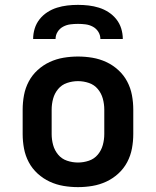

<svg xmlns="http://www.w3.org/2000/svg" viewBox="-20 -760 640 788"><path d="M300 8Q270 8 240.5 3Q211 -2 184 -14.5Q157 -27 134.5 -47.5Q112 -68 98 -94.5Q84 -121 78.5 -150.5Q73 -180 73 -210V-310Q73 -340 78.5 -369.5Q84 -399 98 -425.5Q112 -452 134.5 -472.5Q157 -493 184 -505.5Q211 -518 240.5 -523Q270 -528 300 -528Q330 -528 359.5 -523Q389 -518 416 -505.5Q443 -493 465.5 -472.5Q488 -452 502 -425.5Q516 -399 521.5 -369.5Q527 -340 527 -310V-210Q527 -180 521.5 -150.5Q516 -121 502 -94.5Q488 -68 465.5 -47.5Q443 -27 416 -14.5Q389 -2 359.5 3Q330 8 300 8ZM300 -93Q323 -93 345 -100.5Q367 -108 381.5 -125.5Q396 -143 402 -165Q408 -187 408 -210V-310Q408 -333 402 -355Q396 -377 381.5 -394.5Q367 -412 345 -419.5Q323 -427 300 -427Q277 -427 255 -419.5Q233 -412 218.5 -394.5Q204 -377 198 -355Q192 -333 192 -310V-210Q192 -187 198 -165Q204 -143 218.5 -125.5Q233 -108 255 -100.5Q277 -93 300 -93ZM116 -600Q116 -622 122.5 -643Q129 -664 142.5 -681Q156 -698 174.5 -710Q193 -722 214 -728.5Q235 -735 256.5 -737.5Q278 -740 300 -740Q322 -740 343.5 -737.5Q365 -735 386 -728.5Q407 -722 425.5 -710Q444 -698 457.5 -681Q471 -664 477.5 -643Q484 -622 484 -600H392Q392 -616 383.5 -629.5Q375 -643 361 -650.5Q347 -658 331.5 -660Q316 -662 300 -662Q284 -662 268.5 -660Q253 -658 239 -650.5Q225 -643 216.5 -629.5Q208 -616 208 -600Z"/></svg>

Font: Iosevka SS04 Extended
Style: Bold
Weight: 700
Width: 7
Monospace: yes
Designer: Belleve Invis
Foundry: Belleve Invis
Version: Version 19.0.0; ttfautohint (v1.8.4)